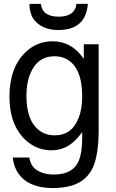

<svg xmlns="http://www.w3.org/2000/svg" viewBox="-20 -752 596 990"><path d="M412.1 -523.9H488.8V-85.9Q488.8 67.9 448.2 131.8L434.1 150.9Q386.2 210.9 276.9 216.8Q266.1 217.8 254.9 217.8Q117.2 217.8 66.9 129.9Q49.8 99.1 45.9 60.1H130.9Q137.2 98.1 160.2 118.2L163.1 120.1Q199.2 147.9 257.8 147.9Q338.9 147.9 374 99.1Q403.8 58.1 403.8 -43.9V-70.8L397 -62Q338.9 16.1 263.2 22Q253.9 22.9 245.1 22.9H235.8Q152.8 18.1 95.2 -46.9Q28.8 -123 28.8 -252.9Q28.8 -403.8 111.8 -482.9Q169.9 -539.1 252 -539.1Q350.1 -539.1 412.1 -448.2ZM261.2 -461.9Q172.9 -461.9 136.2 -372.1Q116.2 -325.2 116.2 -257.8Q116.2 -119.1 193.8 -71.8Q223.1 -54.2 262.2 -54.2Q351.1 -54.2 386.2 -146Q403.8 -191.9 403.8 -254.9Q403.8 -404.8 321.8 -448.2Q294.9 -461.9 261.2 -461.9ZM131.8 -731.9H190.9Q198.2 -666 283.2 -666Q359.9 -666 373 -723.1L374 -731.9H433.1Q421.9 -597.2 280.8 -597.2Q194.8 -597.2 152.8 -653.8L150.9 -657.2Q132.8 -684.1 131.8 -731.9Z"/></svg>

Font: SolaimanLipi
Style: Normal
Weight: 400
Designer: Solaiman Karim
Foundry: Al Mamun Sumon
Version: Version 2.000